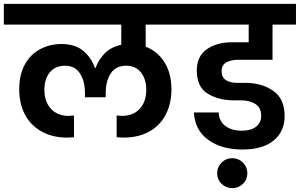

<svg xmlns="http://www.w3.org/2000/svg" viewBox="-41 -760 1560 999"><path d="M717 -632V-517Q778 -494 814.5 -436.5Q851 -379 851 -295Q851 -222 822 -165Q793 -108 736.5 -76Q680 -44 600 -44Q592 -44 566 -46V-159L593 -157Q652 -157 686 -194Q720 -231 720 -293Q720 -348 692.5 -383Q665 -418 615 -418Q562 -418 535.5 -378.5Q509 -339 509 -275V-254H401V-275Q401 -338 375 -378Q349 -418 298 -418Q246 -418 218 -383.5Q190 -349 190 -293Q190 -231 224 -194Q258 -157 317 -157L344 -159V-46Q318 -44 310 -44Q231 -44 174 -76.5Q117 -109 88 -165.5Q59 -222 59 -295Q59 -371 88 -424Q117 -477 167.5 -504Q218 -531 280 -531Q349 -531 391.5 -496Q434 -461 453 -406H456Q473 -452 505.5 -484Q538 -516 590 -527V-632H-21V-740H930V-632Z M1199 -449Q1162 -449 1137 -435.5Q1112 -422 1112 -389Q1112 -358 1134 -343.5Q1156 -329 1190 -329H1235Q1321 -329 1380.5 -287.5Q1440 -246 1440 -156Q1440 -76 1383 -29Q1326 18 1221 18Q1110 18 1041 -33.5Q972 -85 968 -175H1097Q1098 -131 1130.5 -105.5Q1163 -80 1217 -80Q1265 -80 1291.5 -101Q1318 -122 1318 -157Q1318 -199 1288.5 -218.5Q1259 -238 1211 -238H1174Q1097 -238 1040 -272.5Q983 -307 983 -393Q983 -467 1034.5 -503.5Q1086 -540 1165 -540H1253V-632H889V-740H1499V-632H1377V-449Z M1246 142Q1246 174 1223 196.5Q1200 219 1167 219Q1135 219 1112 196.5Q1089 174 1089 142Q1089 109 1112 86Q1135 63 1167 63Q1200 63 1223 86Q1246 109 1246 142Z"/></svg>

Font: Fz Poppins SemBd
Style: Regular
Weight: 600
Designer: Ninad Kale (Devanagari), Jonny Pinhorn (Latin)
Foundry: Indian Type Foundry
Version: Vit hóa bi Vntype.Com & FontZin.Com